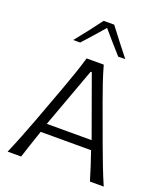

<svg xmlns="http://www.w3.org/2000/svg" viewBox="-177 -1128 1069 1246"><g transform="rotate(20 357.5 -505.5)"><path d="M25.4 0Q51.3 -59.6 77.4 -126Q103.5 -192.4 126 -252L220.2 -506.8Q245.6 -575.7 264.6 -631.6Q283.7 -687.5 300.3 -743.7H418.5Q434.6 -686 453.1 -630.9Q471.7 -575.7 497.1 -506.3L590.3 -251.5Q612.8 -189.9 637.9 -124.8Q663.1 -59.6 689 0H593.8Q579.6 -46.9 563.7 -96.7Q547.9 -146.5 531.2 -193.8H183.1Q166.5 -145.5 150.1 -96.2Q133.8 -46.9 118.7 0ZM512.2 -256.3 362.3 -671.4H354.5L202.6 -256.3ZM489.3 -824.2Q455.6 -861.8 422.4 -899.7Q389.2 -937.5 357.4 -975.1Q325.2 -938 292.5 -900.9Q259.8 -863.8 225.6 -826.2H177.7Q215.3 -872.6 251 -918.7Q286.6 -964.8 320.8 -1010.7H393.6Q428.2 -964.8 464.1 -918.5Q500 -872.1 537.1 -825.7Z"/></g></svg>

Font: Pinar DS1 Regular
Style: Regular
Weight: 400
Designer: Amin Abedi
Version: Version 3.000